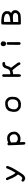

<svg xmlns="http://www.w3.org/2000/svg" viewBox="2374 -2993 752 5540"><g transform="rotate(-90 2750.0 -223.0)"><path d="M364 129Q327 117 294 94Q278 76 280 51L290 31Q304 20 325 21Q356 43 376 44Q396 45 426 12Q456 -21 485 -79Q423 -155 386 -236Q349 -317 319 -397L329 -417Q345 -429 366 -427L386 -417Q421 -351 449.5 -281.5Q478 -212 532 -149Q573 -212 606.5 -277.5Q640 -343 667 -413Q681 -425 702 -423L722 -413Q735 -396 731 -372Q688 -253 622 -148Q556 -43 518 16Q480 75 447.5 101Q415 127 364 129Z M1382 133 1361 124Q1346 104 1345 76.5Q1344 49 1327 -345Q1328 -360 1337 -372Q1350 -385 1371 -385L1392 -376L1400 -365Q1437 -378 1467.5 -386Q1498 -394 1531 -393.5Q1564 -393 1593 -385.5Q1622 -378 1660.5 -344.5Q1699 -311 1711 -262Q1723 -213 1720.5 -167.5Q1718 -122 1682 -80.5Q1646 -39 1603 -22.5Q1560 -6 1511.5 -7.5Q1463 -9 1419 -23Q1416 13 1420.5 50.5Q1425 88 1416 120Q1403 133 1382 133ZM1610 -114Q1642 -144 1645.5 -171Q1649 -198 1644 -227Q1639 -256 1614.5 -282.5Q1590 -309 1560 -314.5Q1530 -320 1489.5 -313.5Q1449 -307 1408 -281L1415 -132Q1476 -80 1524.5 -83.5Q1573 -87 1610 -114Z M2536 6Q2494 6 2455.5 3Q2417 0 2390.5 -16.5Q2364 -33 2336 -60.5Q2308 -88 2298 -133.5Q2288 -179 2293 -226.5Q2298 -274 2310.5 -317Q2323 -360 2362 -395.5Q2401 -431 2455 -441.5Q2509 -452 2554 -449Q2599 -446 2626 -431.5Q2653 -417 2677.5 -392.5Q2702 -368 2713 -339Q2724 -310 2726.5 -274.5Q2729 -239 2725.5 -193Q2722 -147 2708 -115.5Q2694 -84 2661 -52Q2628 -20 2597.5 -10Q2567 0 2536 6ZM2583 -86Q2605 -100 2623.5 -123.5Q2642 -147 2649.5 -191Q2657 -235 2652 -273.5Q2647 -312 2624 -336Q2601 -360 2575.5 -370Q2550 -380 2518.5 -376Q2487 -372 2457 -363Q2427 -354 2405.5 -326Q2384 -298 2374 -260Q2364 -222 2366 -181Q2368 -140 2392.5 -113Q2417 -86 2445.5 -77Q2474 -68 2510 -72Q2546 -76 2583 -86Z M3333 4 3313 -6Q3296 -47 3302 -101V-499Q3304 -515 3313 -526Q3327 -538 3349 -536L3368 -526L3378 -507V-298Q3427 -306 3459 -311.5Q3491 -317 3512.5 -348.5Q3534 -380 3545 -423Q3556 -466 3582 -493.5Q3608 -521 3635.5 -526.5Q3663 -532 3694 -530Q3710 -528 3722 -519Q3733 -503 3731 -481L3722 -462Q3708 -450 3687 -452Q3655 -456 3635.5 -433.5Q3616 -411 3609.5 -371Q3603 -331 3565 -280Q3687 -124 3702.5 -97Q3718 -70 3722 -39L3712 -20Q3698 -8 3677 -10L3657 -20Q3628 -80 3583 -132.5Q3538 -185 3497 -239Q3462 -233 3434.5 -228.5Q3407 -224 3380 -220V-99Q3384 -49 3368 -6Q3354 6 3333 4Z M4258 -4 4238 -14Q4221 -39 4225 -72L4229 -378L4238 -397Q4254 -409 4275 -407L4295 -397L4305 -378V-37L4293 -14Q4279 -2 4258 -4ZM4260 -425Q4240 -427 4224 -432.5Q4208 -438 4197 -461.5Q4186 -485 4188.5 -515Q4191 -545 4212.5 -564.5Q4234 -584 4265.5 -577.5Q4297 -571 4315 -549Q4333 -527 4326 -488Q4319 -449 4302 -437Q4285 -425 4260 -425Z M4843 4Q4805 4 4810 -51Q4808 -519 4814.5 -541Q4821 -563 4862 -562.5Q4903 -562 4927.5 -562Q4952 -562 4987 -557Q5022 -552 5069 -544Q5116 -536 5155 -499Q5194 -462 5198 -431.5Q5202 -401 5197.5 -357Q5193 -313 5142 -280Q5169 -267 5192.5 -245.5Q5216 -224 5223.5 -192.5Q5231 -161 5224.5 -126.5Q5218 -92 5181 -55Q5144 -18 5103 -8Q5062 2 4843 4ZM5112 -95Q5144 -116 5146.5 -149.5Q5149 -183 5126.5 -201.5Q5104 -220 5069 -225.5Q5034 -231 4886 -220V-72Q5038 -74 5063.5 -78Q5089 -82 5112 -95ZM5075 -333Q5108 -349 5117 -367Q5126 -385 5121 -411.5Q5116 -438 5085 -455Q5054 -472 5005 -480.5Q4956 -489 4888 -483L4886 -300Q4937 -306 4985.5 -309Q5034 -312 5075 -333Z"/></g></svg>

Font: Kosefont JP
Style: Regular
Weight: 400
Designer: Nozomi Seto 瀬戸のぞみ
Version: Version 3.00;June 19, 2020